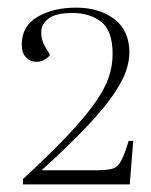

<svg xmlns="http://www.w3.org/2000/svg" viewBox="-20 -857 396 503"><path d="M170 -823Q127 -823 108 -809Q89 -795 88 -775Q87 -755 97 -737L111 -713Q106 -706 96.5 -700.5Q87 -695 75 -695Q60 -695 48.5 -706.5Q37 -718 37 -740Q37 -789 78.5 -813Q120 -837 179 -837Q240 -837 279.5 -807Q319 -777 319 -719Q319 -698 310.5 -672Q302 -646 278 -610.5Q254 -575 208.5 -526.5Q163 -478 89 -411H234Q261 -411 274.5 -415Q288 -419 297 -435Q306 -451 317 -488H329L320 -374H40V-388Q112 -454 158 -503Q204 -552 229.5 -588.5Q255 -625 265 -655Q275 -685 275 -715Q275 -777 245 -800Q215 -823 170 -823Z"/></svg>

Font: Display Extralight
Style: Italic
Weight: 200
Italic angle: -2°
Designer: Latin by Veronika Burian and Jose Scaglione. Greek by Irene Vlachou. Cyrillic by Vera Evstafieva
Foundry: TypeTogether
Version: Version 3.002